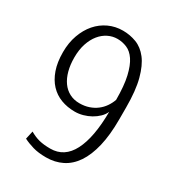

<svg xmlns="http://www.w3.org/2000/svg" viewBox="-175 -829 869 947"><g transform="rotate(30 259.0 -355.5)"><path d="M239.7 -303.2Q269 -303.2 293.2 -311.5Q317.4 -319.8 335.9 -334Q354.5 -348.1 367.7 -367.2Q380.9 -386.2 388.7 -408.2Q388.7 -488.8 376.7 -540.3Q364.7 -591.8 345 -621.1Q325.2 -650.4 299.1 -661.4Q272.9 -672.4 245.1 -672.4Q217.3 -672.4 192.1 -659.9Q167 -647.5 147.7 -623.8Q128.4 -600.1 116.9 -565.4Q105.5 -530.8 105.5 -486.3Q105.5 -445.3 114.5 -411.6Q123.5 -377.9 140.6 -353.8Q157.7 -329.6 182.9 -316.4Q208 -303.2 239.7 -303.2ZM227.5 -37.6Q307.1 -37.6 347.4 -115.7Q387.7 -193.8 388.7 -340.3Q380.9 -321.8 365 -306.4Q349.1 -291 329.1 -279.8Q309.1 -268.6 286.1 -262.2Q263.2 -255.9 240.7 -255.9Q198.2 -255.9 162.1 -269.5Q126 -283.2 99.9 -311Q73.7 -338.9 58.8 -381.3Q43.9 -423.8 43.9 -481.4Q43.9 -535.2 59.8 -579.3Q75.7 -623.5 103 -655Q130.4 -686.5 167.7 -703.9Q205.1 -721.2 248 -721.2Q288.1 -721.2 324.7 -707.3Q361.3 -693.4 389.2 -657.5Q417 -621.6 433.6 -559.3Q450.2 -497.1 450.2 -399.9V-332Q450.2 -243.7 434.8 -179.2Q419.4 -114.7 390.9 -72.5Q362.3 -30.3 321.5 -10Q280.8 10.3 230.5 10.3Q186.5 10.3 155.5 1.2Q124.5 -7.8 99.6 -20.5L109.9 -66.9Q123.5 -59.1 136.5 -53.5Q149.4 -47.9 163.1 -44.4Q176.8 -41 192.4 -39.3Q208 -37.6 227.5 -37.6Z"/></g></svg>

Font: Ufes Sans Light
Style: Regular
Weight: 200
Designer: Ricardo Esteves & Thais Bronze
Foundry: ProDesignUfes - Ricardo Esteves, Thais Bronze (This is a derivative work, based on Roboto family, by Christian Robertson
Version: Version 2.0